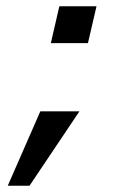

<svg xmlns="http://www.w3.org/2000/svg" viewBox="-20 -486 362 616"><path d="M143.1 -347.7 170.4 -465.8H289.6L262.2 -347.7ZM4.9 109.9 109.4 -128.9H234.9L74.7 109.9Z"/></svg>

Font: Acari Sans SemiBold
Style: Italic
Weight: 600
Italic angle: -13°
Designer: Alfredo Marco Pradil and Stefan Peev
Foundry: Hanken Design Co.
Version: Version 1.045;January 11, 2019;FontCreator 11.5.0.2425 64-bi